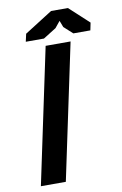

<svg xmlns="http://www.w3.org/2000/svg" viewBox="-95 -924 620 978"><g transform="rotate(-10 214.5 -435.0)"><path d="M183 -700H312L164 0H35ZM241 -870H328L429 -777L421 -738H333L288 -779L275 -813L248 -780L181 -738H87L96 -778Z"/></g></svg>

Font: PT Sans
Style: Bold Italic
Weight: 700
Italic angle: -12°
Designer: A.Korolkova, O.Umpeleva, V.Yefimov
Foundry: ParaType Ltd
Version: Version 2.003W OFL